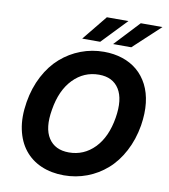

<svg xmlns="http://www.w3.org/2000/svg" viewBox="-99 -1022 981 1115"><g transform="rotate(10 391.0 -464.5)"><path d="M745 -353.7Q730.5 -268.1 693.7 -198.9Q657 -129.6 604.9 -84.2Q552.9 -38.7 488.5 -14.4Q424 9.9 353 9.9Q278.8 9.9 219.1 -15.8Q159.4 -41.5 120.6 -90.4Q81.7 -139.2 66.8 -210.2Q51.8 -281.2 66.8 -371.8Q81 -457.4 117.7 -527Q154.5 -596.6 206.7 -642.2Q258.9 -687.9 323.7 -712.5Q388.5 -737.2 459.9 -737.2Q518.8 -737.2 569.1 -720.5Q619.3 -703.8 657 -671.9Q694.6 -639.9 718.6 -593.2Q742.5 -546.5 749.5 -486.5Q756.4 -426.5 745 -353.7ZM592 -371.8Q610.1 -482.2 572.8 -541.7Q535.5 -601.2 453.8 -601.2Q365.1 -601.2 301.7 -535.9Q238.3 -470.5 219.5 -353.7Q200.3 -243.6 238.5 -184.8Q276.6 -126.1 358.7 -126.1Q447.1 -126.1 509.9 -190.7Q572.8 -255.3 592 -371.8ZM502.8 -790.5 640.3 -937.5H768.1L610.1 -790.5ZM320.7 -790.5 440.3 -937.5H567.5L426.8 -790.5Z"/></g></svg>

Font: Karasuma Gothic
Style: Bold Italic
Weight: 700
Italic angle: 9.39998°
Designer: Rasmus Andersson / Ryoko Nishizuka
Foundry: Genbu
Version: Version 1.00